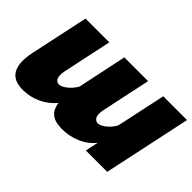

<svg xmlns="http://www.w3.org/2000/svg" viewBox="-83 -801 1085 1085"><g transform="rotate(45 459.5 -258.0)"><path d="M807 0H636L653 -78Q619 -35 566 -12.5Q513 10 456 10Q412 10 387 -2.5Q362 -15 351 -36Q340 -57 337 -81Q302 -38 250.5 -14Q199 10 143 10Q96 10 70 -6.5Q44 -23 34.5 -50Q25 -77 25 -106Q25 -115 26.5 -133Q28 -151 34 -180L108 -526H298L235 -230Q232 -214 232 -201Q232 -178 241.5 -167Q251 -156 264 -156Q284 -156 311.5 -178Q339 -200 356 -231L418 -526H608L545 -230Q542 -214 542 -201Q542 -178 552 -167Q562 -156 575 -156Q595 -156 622.5 -178Q650 -200 666 -231L729 -526H919Z"/></g></svg>

Font: Raleway Black
Style: Italic
Weight: 900
Italic angle: -12°
Designer: Matt McInerney, Pablo Impallari, Rodrigo Fuenzalida
Foundry: Matt McInerney, Pablo Impallari, Rodrigo Fuenzalida
Version: Version 4.101;RELEASE